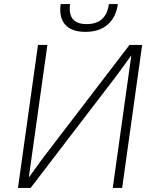

<svg xmlns="http://www.w3.org/2000/svg" viewBox="-20 -920 750 940"><path d="M623 -649 551 -550 130 0H68L166 -700H212L121 -51L193 -150L614 -700H676L578 0H532ZM398 -764Q330 -764 299 -799.5Q268 -835 277 -900H323Q310 -802 404 -802Q500 -802 513 -900H557Q548 -835 507 -799.5Q466 -764 398 -764Z"/></svg>

Font: Retni Sans Light
Style: Italic
Weight: 300
Italic angle: -8°
Designer: Vitaly Kuzmin
Foundry: ParaType Ltd.
Version: Version 1.00;June 10, 2019;FontCreator 11.5.0.2425 64-bit; t